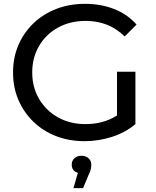

<svg xmlns="http://www.w3.org/2000/svg" viewBox="-20 -728 812 1001"><path d="M421 8Q340 8 272 -18.5Q204 -45 154 -93.5Q104 -142 76 -207Q48 -272 48 -350Q48 -428 76 -493Q104 -558 154.5 -606.5Q205 -655 273.5 -681.5Q342 -708 423 -708Q506 -708 575 -681Q644 -654 692 -600L630 -538Q587 -580 536.5 -599.5Q486 -619 427 -619Q346 -619 283 -584.5Q220 -550 184 -489Q148 -428 148 -350Q148 -273 184 -212Q220 -151 282.5 -116Q345 -81 426 -81Q470 -81 511 -91.5Q552 -102 590 -126V-354H686V-81Q634 -37 564 -14.5Q494 8 421 8ZM363 253 386 173Q354 163 354 130Q354 110 368 97Q382 84 405 84Q428 84 442 97.5Q456 111 456 130Q456 141 453.5 153Q451 165 443 181L413 253Z"/></svg>

Font: Montserrat Medium
Style: Regular
Weight: 500
Designer: Julieta Ulanovsky
Foundry: Julieta Ulanovsky
Version: Version 9.000; ttfautohint (v1.8.4.7-5d5b)